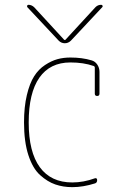

<svg xmlns="http://www.w3.org/2000/svg" viewBox="-20 -770 540 800"><path d="M281.2 9.8Q243.2 9.8 210.4 -1.5Q177.7 -12.7 147 -40.5Q116.2 -68.4 98.1 -124Q80.1 -179.7 80.1 -259.8Q80.1 -324.2 91.8 -373.5Q103.5 -422.9 122.1 -452.1Q140.6 -481.4 167.5 -499Q194.3 -516.6 219.2 -523.4Q244.1 -530.3 273.4 -530.3Q322.3 -530.3 361.3 -518.6Q376 -514.6 385.3 -501Q394.5 -487.3 394.5 -470.7V-379.9Q394.5 -370.1 384.8 -370.1Q375 -370.1 375 -379.9V-488.3Q375 -493.2 370.1 -495.1Q328.1 -509.8 273.4 -509.8Q188.5 -509.8 144 -446.3Q99.6 -382.8 99.6 -259.8Q99.6 -136.7 146 -73.2Q192.4 -9.8 281.2 -9.8Q328.1 -9.8 376 -27.3Q379.9 -28.3 382.3 -26.4Q384.8 -24.4 384.8 -19.5Q384.8 -8.8 376 -5.9Q326.2 9.8 281.2 9.8ZM224.6 -600.6 93.8 -740.2Q91.8 -743.2 93.3 -746.6Q94.7 -750 98.6 -750Q111.3 -750 122.1 -740.2L248 -603.5H250H252L377.9 -740.2Q387.7 -750 401.4 -750Q405.3 -750 407.2 -746.6Q409.2 -743.2 406.2 -740.2L275.4 -600.6Q264.6 -589.8 250 -589.8Q235.4 -589.8 224.6 -600.6Z"/></svg>

Font: Rounded-X Mgen+ 1mn thin
Style: Regular
Weight: 100
Designer: [Source Han Sans]
Ryoko NISHIZUKA  (kana & ideographs); Paul D. Hunt (Latin, Greek & Cyrillic); Wenlong ZHANG  (bopomofo
Version: Version 1.059.20150602